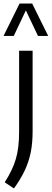

<svg xmlns="http://www.w3.org/2000/svg" viewBox="-44 -828 291 1080"><path d="M-17.5 197.5Q27 128.5 45.2 66Q63.5 3.5 63.5 -85V-542.5H139.5V-90.5Q139.5 -23.5 128.8 29.5Q118 82.5 95.2 130.8Q72.5 179 34.5 232ZM227 -626H169.5L101.5 -769.5L33.5 -626H-24L66 -808H137Z"/></svg>

Font: Encode Sans Condensed
Style: Regular
Weight: 400
Width: 3
Designer: Multiple Designers
Foundry: Impallari Type
Version: Version 2.000